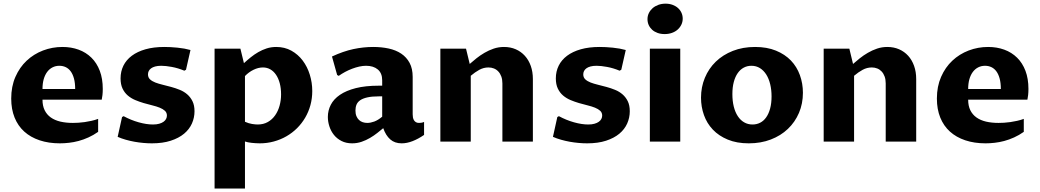

<svg xmlns="http://www.w3.org/2000/svg" viewBox="-20 -789 5795 1070"><path d="M526.9 -54.2Q500.5 -35.6 472.9 -23.2Q445.3 -10.7 418 -3.4Q390.6 3.9 364.3 6.8Q337.9 9.8 313.5 9.8Q251 9.8 200.7 -7.1Q150.4 -23.9 115.2 -55.7Q80.1 -87.4 61.3 -133.8Q42.5 -180.2 42.5 -239.7Q42.5 -307.1 65.9 -360.6Q89.4 -414.1 128.7 -450.9Q168 -487.8 219.7 -507.6Q271.5 -527.3 328.1 -527.3Q377 -527.3 418.2 -512.2Q459.5 -497.1 489.5 -467.5Q519.5 -438 536.1 -394.3Q552.7 -350.6 552.7 -293.5Q552.7 -274.9 551 -259.3Q549.3 -243.7 546.9 -233.4H216.8Q216.8 -199.2 228.8 -174.8Q240.7 -150.4 262.9 -134.5Q285.2 -118.7 316.4 -111.3Q347.7 -104 386.2 -104Q399.9 -104 416.7 -105Q433.6 -106 451.9 -108.6Q470.2 -111.3 489.3 -115.5Q508.3 -119.6 526.9 -126.5ZM398.9 -293Q398.9 -326.7 392.3 -351.1Q385.7 -375.5 374 -391.4Q362.3 -407.2 346.2 -414.8Q330.1 -422.4 311 -422.4Q290 -422.4 272.7 -413.6Q255.4 -404.8 242.9 -388.2Q230.5 -371.6 223.6 -347.7Q216.8 -323.7 216.8 -293Z M660.2 -136.7 668.9 -141.6Q709.5 -119.6 752.9 -107.4Q796.4 -95.2 832.5 -95.2Q852.5 -95.2 867.2 -99.4Q881.8 -103.5 891.4 -110.4Q900.9 -117.2 905.5 -126.2Q910.2 -135.3 910.2 -145Q910.2 -161.1 899.2 -171.4Q888.2 -181.6 869.9 -189Q851.6 -196.3 828.4 -201.9Q805.2 -207.5 781 -214.6Q756.8 -221.7 733.6 -231.4Q710.4 -241.2 692.1 -256.8Q673.8 -272.5 662.8 -295.7Q651.9 -318.8 651.9 -352.1Q651.9 -390.6 667.7 -422.9Q683.6 -455.1 714.6 -478.3Q745.6 -501.5 791 -514.4Q836.4 -527.3 896 -527.3Q911.1 -527.3 930.2 -526.4Q949.2 -525.4 969 -523.4Q988.8 -521.5 1007.6 -518.1Q1026.4 -514.6 1041.5 -510.3L1016.6 -400.4L1007.3 -395Q972.2 -409.7 937.7 -416Q903.3 -422.4 878.9 -422.4Q858.9 -422.4 844.7 -418.5Q830.6 -414.6 821.8 -408Q813 -401.4 808.8 -392.8Q804.7 -384.3 804.7 -374.5Q804.7 -357.4 815.9 -346.9Q827.1 -336.4 845.2 -329.3Q863.3 -322.3 886.7 -316.7Q910.2 -311 934.3 -304.4Q958.5 -297.9 981.9 -288.3Q1005.4 -278.8 1023.4 -263.2Q1041.5 -247.6 1052.7 -224.9Q1064 -202.1 1064 -168.9Q1064 -133.3 1049.6 -100.8Q1035.2 -68.4 1005.9 -43.9Q976.6 -19.5 931.9 -4.9Q887.2 9.8 826.7 9.8Q803.7 9.8 779.1 7.6Q754.4 5.4 729.7 1Q705.1 -3.4 680.9 -10.3Q656.7 -17.1 635.7 -26.4Z M1345.2 -110.4Q1365.7 -101.1 1384.8 -98.1Q1403.8 -95.2 1416 -95.2Q1448.2 -95.2 1472.7 -109.1Q1497.1 -123 1513.4 -146.5Q1529.8 -169.9 1538.1 -200.2Q1546.4 -230.5 1546.4 -262.7Q1546.4 -296.9 1539.1 -324.7Q1531.7 -352.5 1518.3 -372.3Q1504.9 -392.1 1486.3 -402.6Q1467.8 -413.1 1445.3 -413.1Q1419.4 -413.1 1392.8 -400.1Q1366.2 -387.2 1345.2 -365.2ZM1339.4 -437Q1357.4 -453.6 1377.4 -469.7Q1397.5 -485.8 1419.4 -498.5Q1441.4 -511.2 1466.3 -519.3Q1491.2 -527.3 1519.5 -527.3Q1566.4 -527.3 1603.8 -506.6Q1641.1 -485.8 1667 -451.4Q1692.9 -417 1706.5 -372.8Q1720.2 -328.6 1720.2 -281.7Q1720.2 -240.7 1710 -203.1Q1699.7 -165.5 1680.7 -133.1Q1661.6 -100.6 1635 -74.2Q1608.4 -47.9 1575.9 -29.3Q1543.5 -10.7 1505.9 -0.5Q1468.3 9.8 1427.7 9.8Q1416.5 9.8 1404.8 9Q1393.1 8.3 1382.1 7.1Q1371.1 5.9 1361.6 3.9Q1352.1 2 1345.2 -0.5V261.7H1175.8V-517.6H1319.8Z M2115.7 -74.7Q2101.1 -62.5 2082.5 -47.9Q2064 -33.2 2042 -20.3Q2020 -7.3 1995.1 1.2Q1970.2 9.8 1942.4 9.8Q1908.7 9.8 1883.3 -3.2Q1857.9 -16.1 1841.1 -37.1Q1824.2 -58.1 1815.7 -84.5Q1807.1 -110.8 1807.1 -137.2Q1807.1 -173.3 1823.5 -205.1Q1839.8 -236.8 1874.5 -260.5Q1909.2 -284.2 1962.9 -297.9Q2016.6 -311.5 2090.8 -311.5H2109.9V-341.8Q2109.9 -381.3 2085.4 -401.9Q2061 -422.4 2020 -422.4Q2002 -422.4 1982.2 -418Q1962.4 -413.6 1942.4 -406Q1922.4 -398.4 1903.3 -388.2Q1884.3 -377.9 1867.7 -366.2L1858.9 -371.1L1830.1 -474.1Q1893.1 -503.4 1949.2 -515.4Q2005.4 -527.3 2059.6 -527.3Q2106 -527.3 2146.2 -518.6Q2186.5 -509.8 2216.1 -490Q2245.6 -470.2 2262.7 -438.5Q2279.8 -406.7 2279.8 -360.4V-152.3Q2279.8 -143.6 2281.2 -135Q2282.7 -126.5 2286.6 -119.6Q2290.5 -112.8 2297.4 -108.4Q2304.2 -104 2314.9 -104Q2321.8 -104 2328.4 -105Q2335 -106 2343.3 -109.4V-37.1Q2311.5 -15.1 2279.8 -2.7Q2248 9.8 2218.3 9.8Q2179.7 9.8 2154.8 -12.2Q2129.9 -34.2 2115.7 -74.7ZM2109.9 -252H2091.3Q2052.7 -252 2027.6 -246.3Q2002.4 -240.7 1987.5 -230.5Q1972.7 -220.2 1966.8 -205.8Q1960.9 -191.4 1960.9 -173.3Q1960.9 -154.8 1966.3 -141.8Q1971.7 -128.9 1980.7 -120.4Q1989.7 -111.8 2001.7 -107.9Q2013.7 -104 2026.9 -104Q2044.9 -104 2065.7 -111.6Q2086.4 -119.1 2109.9 -138.7Z M2434.1 -517.6H2577.1L2597.7 -432.6Q2614.3 -447.3 2635 -463.9Q2655.8 -480.5 2679.9 -494.6Q2704.1 -508.8 2731.4 -518.1Q2758.8 -527.3 2788.6 -527.3Q2824.7 -527.3 2854.2 -514.4Q2883.8 -501.5 2905 -478Q2926.3 -454.6 2938 -421.6Q2949.7 -388.7 2949.7 -348.6V0H2779.8V-324.2Q2779.8 -346.2 2773.7 -362.8Q2767.6 -379.4 2757.1 -390.6Q2746.6 -401.9 2732.4 -407.5Q2718.3 -413.1 2702.1 -413.1Q2675.3 -413.1 2651.1 -399.9Q2627 -386.7 2603.5 -366.7V0H2434.1Z M3085.9 -136.7 3094.7 -141.6Q3135.3 -119.6 3178.7 -107.4Q3222.2 -95.2 3258.3 -95.2Q3278.3 -95.2 3293 -99.4Q3307.6 -103.5 3317.1 -110.4Q3326.7 -117.2 3331.3 -126.2Q3335.9 -135.3 3335.9 -145Q3335.9 -161.1 3325 -171.4Q3314 -181.6 3295.7 -189Q3277.3 -196.3 3254.2 -201.9Q3231 -207.5 3206.8 -214.6Q3182.6 -221.7 3159.4 -231.4Q3136.2 -241.2 3117.9 -256.8Q3099.6 -272.5 3088.6 -295.7Q3077.6 -318.8 3077.6 -352.1Q3077.6 -390.6 3093.5 -422.9Q3109.4 -455.1 3140.4 -478.3Q3171.4 -501.5 3216.8 -514.4Q3262.2 -527.3 3321.8 -527.3Q3336.9 -527.3 3356 -526.4Q3375 -525.4 3394.8 -523.4Q3414.6 -521.5 3433.3 -518.1Q3452.1 -514.6 3467.3 -510.3L3442.4 -400.4L3433.1 -395Q3397.9 -409.7 3363.5 -416Q3329.1 -422.4 3304.7 -422.4Q3284.7 -422.4 3270.5 -418.5Q3256.3 -414.6 3247.6 -408Q3238.8 -401.4 3234.6 -392.8Q3230.5 -384.3 3230.5 -374.5Q3230.5 -357.4 3241.7 -346.9Q3252.9 -336.4 3271 -329.3Q3289.1 -322.3 3312.5 -316.7Q3335.9 -311 3360.1 -304.4Q3384.3 -297.9 3407.7 -288.3Q3431.2 -278.8 3449.2 -263.2Q3467.3 -247.6 3478.5 -224.9Q3489.7 -202.1 3489.7 -168.9Q3489.7 -133.3 3475.3 -100.8Q3460.9 -68.4 3431.6 -43.9Q3402.3 -19.5 3357.7 -4.9Q3313 9.8 3252.4 9.8Q3229.5 9.8 3204.8 7.6Q3180.2 5.4 3155.5 1Q3130.9 -3.4 3106.7 -10.3Q3082.5 -17.1 3061.5 -26.4Z M3601.6 -517.6H3771V0H3601.6ZM3684.1 -599.1Q3662.1 -599.1 3644.5 -605.5Q3627 -611.8 3614.5 -623Q3602.1 -634.3 3595.2 -649.4Q3588.4 -664.6 3588.4 -682.1Q3588.4 -700.2 3595.9 -715.8Q3603.5 -731.4 3616.7 -743.2Q3629.9 -754.9 3648.4 -761.7Q3667 -768.6 3689 -768.6Q3710.4 -768.6 3728.3 -762Q3746.1 -755.4 3758.5 -744.1Q3771 -732.9 3777.8 -717.8Q3784.7 -702.6 3784.7 -685.1Q3784.7 -667 3777.1 -651.4Q3769.5 -635.7 3756.3 -624Q3743.2 -612.3 3724.6 -605.7Q3706.1 -599.1 3684.1 -599.1Z M4152.8 9.8Q4085.9 9.8 4035.9 -11Q3985.8 -31.7 3952.6 -66.7Q3919.4 -101.6 3903.1 -147.7Q3886.7 -193.8 3886.7 -244.6Q3886.7 -303.7 3908.2 -355.5Q3929.7 -407.2 3969 -445.3Q4008.3 -483.4 4064 -505.4Q4119.6 -527.3 4188 -527.3Q4254.4 -527.3 4304.4 -506.8Q4354.5 -486.3 4387.7 -451.7Q4420.9 -417 4437.7 -370.4Q4454.6 -323.7 4454.6 -272Q4454.6 -211.4 4432.6 -159.9Q4410.6 -108.4 4370.8 -70.6Q4331.1 -32.7 4275.6 -11.5Q4220.2 9.8 4152.8 9.8ZM4173.8 -95.2Q4196.8 -95.2 4216.1 -105Q4235.4 -114.7 4249.5 -134.5Q4263.7 -154.3 4271.7 -183.6Q4279.8 -212.9 4279.8 -252Q4279.8 -288.6 4272.2 -319.8Q4264.6 -351.1 4250.2 -373.8Q4235.8 -396.5 4215.1 -409.4Q4194.3 -422.4 4167.5 -422.4Q4144 -422.4 4124.5 -411.9Q4105 -401.4 4091.1 -381.3Q4077.1 -361.3 4069.3 -332Q4061.5 -302.7 4061.5 -264.6Q4061.5 -226.1 4069.3 -194.8Q4077.1 -163.6 4091.8 -141.4Q4106.4 -119.1 4127.2 -107.2Q4147.9 -95.2 4173.8 -95.2Z M4570.3 -517.6H4713.4L4733.9 -432.6Q4750.5 -447.3 4771.2 -463.9Q4792 -480.5 4816.2 -494.6Q4840.3 -508.8 4867.7 -518.1Q4895 -527.3 4924.8 -527.3Q4960.9 -527.3 4990.5 -514.4Q5020 -501.5 5041.3 -478Q5062.5 -454.6 5074.2 -421.6Q5085.9 -388.7 5085.9 -348.6V0H4916V-324.2Q4916 -346.2 4909.9 -362.8Q4903.8 -379.4 4893.3 -390.6Q4882.8 -401.9 4868.7 -407.5Q4854.5 -413.1 4838.4 -413.1Q4811.5 -413.1 4787.4 -399.9Q4763.2 -386.7 4739.7 -366.7V0H4570.3Z M5685.5 -54.2Q5659.2 -35.6 5631.6 -23.2Q5604 -10.7 5576.7 -3.4Q5549.3 3.9 5522.9 6.8Q5496.6 9.8 5472.2 9.8Q5409.7 9.8 5359.4 -7.1Q5309.1 -23.9 5273.9 -55.7Q5238.8 -87.4 5220 -133.8Q5201.2 -180.2 5201.2 -239.7Q5201.2 -307.1 5224.6 -360.6Q5248 -414.1 5287.4 -450.9Q5326.7 -487.8 5378.4 -507.6Q5430.2 -527.3 5486.8 -527.3Q5535.6 -527.3 5576.9 -512.2Q5618.2 -497.1 5648.2 -467.5Q5678.2 -438 5694.8 -394.3Q5711.4 -350.6 5711.4 -293.5Q5711.4 -274.9 5709.7 -259.3Q5708 -243.7 5705.6 -233.4H5375.5Q5375.5 -199.2 5387.5 -174.8Q5399.4 -150.4 5421.6 -134.5Q5443.8 -118.7 5475.1 -111.3Q5506.3 -104 5544.9 -104Q5558.6 -104 5575.4 -105Q5592.3 -106 5610.6 -108.6Q5628.9 -111.3 5647.9 -115.5Q5667 -119.6 5685.5 -126.5ZM5557.6 -293Q5557.6 -326.7 5551 -351.1Q5544.4 -375.5 5532.7 -391.4Q5521 -407.2 5504.9 -414.8Q5488.8 -422.4 5469.7 -422.4Q5448.7 -422.4 5431.4 -413.6Q5414.1 -404.8 5401.6 -388.2Q5389.2 -371.6 5382.3 -347.7Q5375.5 -323.7 5375.5 -293Z"/></svg>

Font: Proza Libre
Style: Bold
Weight: 700
Designer: Jasper de Waard
Foundry: Jasper de Waard
Version: Version 1.000; ttfautohint (v1.4.1.8-43bc)